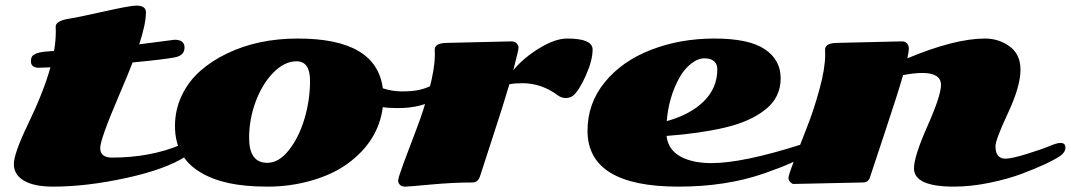

<svg xmlns="http://www.w3.org/2000/svg" viewBox="-20 -658 3888 697"><path d="M485.4 -497.1 613.8 -513.7Q649.9 -513.7 649.9 -485.4Q649.9 -457 615.7 -450Q581.5 -442.9 461.4 -431.2Q444.8 -387.7 411.6 -310.5Q343.8 -152.3 343.8 -120.6Q343.8 -85.9 386.7 -85.9Q525.4 -85.9 635.7 -132.3Q651.9 -139.2 661.1 -139.2Q679.2 -139.2 679.2 -123Q679.2 -106.9 655.8 -91.3Q584 -43.9 439.5 -12.2Q294.9 19.5 172.9 19.5Q103.5 19.5 66.9 -2.2Q30.3 -23.9 30.3 -62Q30.3 -100.6 81.1 -206.1Q138.2 -324.2 163.1 -413.6Q132.8 -412.1 121.1 -412.1Q92.3 -412.1 92.3 -435.5Q92.3 -452.6 101.6 -458.5Q110.8 -464.4 120.8 -466.8Q130.9 -469.2 137.9 -470Q145 -470.7 157.7 -471.7Q170.4 -472.7 176.3 -473.1Q182.6 -510.3 182.6 -543L182.1 -561.5Q182.1 -583.5 237.8 -591.3Q256.3 -593.8 354.5 -615.7Q452.6 -637.7 474.6 -637.7Q509.8 -637.7 509.8 -613.3Q509.8 -571.3 485.4 -497.1Z M707 -32.7Q615.2 -87.9 615.2 -200.2Q615.2 -258.8 639.4 -310.3Q663.6 -361.8 705.8 -399.4Q748 -437 804.2 -463.9Q916.5 -518.1 1061.5 -518.1Q1346.7 -518.1 1369.6 -337.4Q1403.8 -326.2 1440.2 -326.2Q1476.6 -326.2 1501 -331.5Q1525.4 -336.9 1547.1 -347.7Q1568.8 -358.4 1578.1 -358.4Q1596.7 -358.4 1596.7 -340.3Q1596.7 -322.3 1567.9 -302.7Q1513.7 -265.6 1424.3 -265.6Q1390.6 -265.6 1369.6 -269Q1354 -146 1242.7 -64.5Q1189.5 -25.4 1112.1 -2.9Q1034.7 19.5 951.9 19.5Q869.1 19.5 810.1 6.6Q751 -6.3 707 -32.7ZM884.3 -157.2Q884.3 -66.9 950.2 -66.9Q992.2 -66.9 1028.6 -112.8Q1064.9 -158.7 1085.2 -226.6Q1105.5 -294.4 1105.5 -365Q1105.5 -435.5 1056.2 -435.5Q1013.2 -435.5 972.9 -395Q932.6 -354.5 908.4 -289.8Q884.3 -225.1 884.3 -157.2Z M1605.5 -502.4 1836.9 -507.8Q1849.6 -507.8 1856 -500.2Q1862.3 -492.7 1862.3 -486.3Q1862.3 -480 1858.9 -465.3Q1855.5 -450.7 1850.1 -429.9Q1844.7 -409.2 1843.3 -403.3Q1881.3 -448.7 1938.5 -483.4Q1995.6 -518.1 2039.1 -518.1Q2131.3 -518.1 2131.3 -478.3Q2131.3 -438.5 2106.4 -383.1Q2081.5 -327.6 2059.6 -310.1Q2048.8 -302.2 2033.4 -302.2Q2018.1 -302.2 2004.9 -312Q1945.8 -356 1876 -356Q1849.1 -356 1829.1 -352.1Q1810.1 -286.6 1768.6 -159.9Q1727.1 -33.2 1722.7 -18.6Q1715.3 4.4 1695.3 4.4Q1624.5 4.4 1543.5 12Q1462.4 19.5 1450.4 19.5Q1438.5 19.5 1431.9 12.9Q1425.3 6.3 1425.3 -2.7Q1425.3 -11.7 1446 -68.1Q1466.8 -124.5 1491.9 -189.5Q1517.1 -254.4 1537.8 -332Q1558.6 -409.7 1558.6 -459.5L1558.1 -478Q1558.1 -502.4 1605.5 -502.4Z M2912.6 -139.2Q2929.7 -139.2 2929.7 -123.3Q2929.7 -107.4 2906.5 -94Q2883.3 -80.6 2849.1 -65.2Q2814.9 -49.8 2754.9 -28.8Q2616.7 19.5 2442.9 19.5Q2112.8 19.5 2112.8 -183.6Q2112.8 -282.7 2175.5 -359.6Q2238.3 -436.5 2343.8 -477.3Q2449.2 -518.1 2573.7 -518.1Q2698.2 -518.1 2756.1 -479.5Q2814 -440.9 2814 -373.5Q2814 -304.2 2758.5 -260.3Q2703.1 -216.3 2611.3 -194.8Q2519 -173.3 2399.9 -164.6Q2407.7 -88.9 2508.3 -70.3Q2534.2 -65.9 2563 -65.9Q2677.2 -65.9 2892.6 -134.8Q2905.8 -139.2 2912.6 -139.2ZM2400.4 -218.3Q2485.4 -241.7 2534.7 -290Q2584 -338.4 2584 -406.7Q2584 -424.8 2572.3 -435.5Q2560.5 -446.3 2536.9 -446.3Q2513.2 -446.3 2487.5 -425.8Q2461.9 -405.3 2444.3 -372.1Q2407.2 -303.2 2400.4 -218.3Z M3829.6 -139.2Q3847.7 -139.2 3847.7 -122.3Q3847.7 -105.5 3829.8 -92.8Q3812 -80.1 3777.3 -63.7Q3742.7 -47.4 3691.2 -27.8Q3639.6 -8.3 3572 5.6Q3504.4 19.5 3442.9 19.5Q3297.9 19.5 3297.9 -46.9Q3297.9 -89.8 3346.9 -200.4Q3396 -311 3396 -349.6Q3396 -393.1 3328.1 -393.1Q3297.4 -393.1 3258.3 -385.3Q3239.7 -319.8 3192.1 -177.2Q3144.5 -34.7 3138.4 -15.1Q3132.3 4.4 3112.3 4.4L2860.8 9.8Q2855.5 9.8 2848.9 3.2Q2842.3 -3.4 2842.3 -12.5Q2842.3 -21.5 2863 -76.4Q2883.8 -131.3 2908.9 -194.6Q2934.1 -257.8 2954.8 -333.7Q2975.6 -409.7 2975.6 -459.5L2975.1 -478Q2975.1 -502.4 3022.5 -502.4L3253.9 -507.8Q3266.6 -507.8 3272.9 -500.2Q3279.3 -492.7 3279.3 -481.7Q3279.3 -470.7 3273.9 -446.3Q3445.8 -518.1 3556.2 -518.1Q3603 -518.1 3641.6 -492.2Q3684.6 -463.4 3684.6 -404.8Q3684.6 -344.7 3639.2 -247.6Q3593.8 -150.4 3593.8 -127.4Q3593.8 -82 3629.9 -82Q3652.8 -82 3708.3 -99.4Q3763.7 -116.7 3790.3 -127.9Q3816.9 -139.2 3829.6 -139.2Z"/></svg>

Font: Sonsie One
Style: Regular
Weight: 400
Designer: Riccardo De Franceschi
Foundry: Sorkin Type Co
Version: Version 1.003